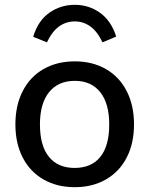

<svg xmlns="http://www.w3.org/2000/svg" viewBox="-20 -771 621 798"><path d="M44 -254Q44 -333 74.5 -392.5Q105 -452 161 -484Q217 -516 291 -516Q364 -516 420 -484Q476 -452 506.5 -392.5Q537 -333 537 -254Q537 -175 506.5 -116Q476 -57 420 -25Q364 7 291 7Q217 7 161 -25Q105 -57 74.5 -116Q44 -175 44 -254ZM434 -254Q434 -341 396.5 -388Q359 -435 291 -435Q222 -435 184 -388Q146 -341 146 -254Q146 -165 183.5 -119Q221 -73 290 -73Q360 -73 397 -119Q434 -165 434 -254ZM463 -619 406 -595Q384 -641 355 -661.5Q326 -682 291 -682Q255 -682 226 -661.5Q197 -641 175 -595L118 -618Q138 -685 185 -718Q232 -751 291 -751Q349 -751 395.5 -718Q442 -685 463 -619Z"/></svg>

Font: Muli SemiBold
Style: Regular
Weight: 600
Designer: Vernon Adams
Foundry: Vernon Adams
Version: Version 2.000